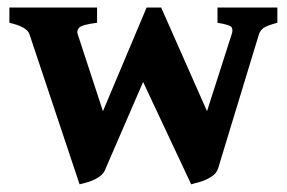

<svg xmlns="http://www.w3.org/2000/svg" viewBox="-20 -474 761 509"><path d="M715.3 -413.6Q689 -406.7 679.7 -400.6Q670.4 -394.5 666.5 -383.3L558.6 -28.8Q554.7 -14.6 540.5 -5.6Q526.4 3.4 510.7 8.1Q495.1 12.7 486.8 14.6L343.3 -291L371.6 -454.1Q371.6 -454.1 386.5 -454.1Q401.4 -454.1 407.2 -454.1L528.8 -179.2L594.2 -383.3Q598.1 -394.5 594.2 -401.4Q590.3 -408.2 556.6 -413.6V-454.1H715.3ZM260.7 -28.8Q255.9 -13.7 242.4 -4.9Q229 3.9 214.4 8.3Q199.7 12.7 190.9 14.6L58.1 -383.3Q51.8 -402.8 4.9 -413.6V-454.1H237.3V-413.6Q197.3 -408.7 189.9 -400.6Q182.6 -392.6 186 -383.3L252.9 -179.2L368.7 -454.1Q375.5 -454.1 390.4 -454.1Q405.3 -454.1 405.3 -454.1L405.8 -363.8Z"/></svg>

Font: Gentium Book Plus
Style: Bold
Weight: 700
Designer: Victor Gaultney, Annie Olsen, Iska Routamaa, Becca Hirsbrunner
Foundry: SIL International
Version: Version 6.101